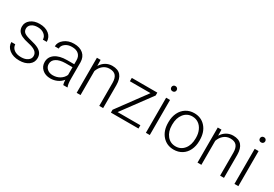

<svg xmlns="http://www.w3.org/2000/svg" viewBox="34 -1608 3568 2504"><g transform="rotate(30 1817.5 -356.0)"><path d="M392.6 -134.3Q392.6 -177.7 357.7 -204.1Q322.8 -230.5 252.4 -245.4Q182.1 -260.3 143.3 -279.5Q104.5 -298.8 85.7 -326.7Q66.9 -354.5 66.9 -394Q66.9 -456.5 119.1 -497.3Q171.4 -538.1 252.9 -538.1Q341.3 -538.1 394.8 -494.4Q448.2 -450.7 448.2 -380.4H389.6Q389.6 -426.8 350.8 -457.5Q312 -488.3 252.9 -488.3Q195.3 -488.3 160.4 -462.6Q125.5 -437 125.5 -396Q125.5 -356.4 154.5 -334.7Q183.6 -313 260.5 -294.9Q337.4 -276.9 375.7 -256.3Q414.1 -235.8 432.6 -207Q451.2 -178.2 451.2 -137.2Q451.2 -70.3 397.2 -30.3Q343.3 9.8 256.3 9.8Q164.1 9.8 106.7 -34.9Q49.3 -79.6 49.3 -147.9H107.9Q111.3 -96.7 151.1 -68.1Q190.9 -39.6 256.3 -39.6Q317.4 -39.6 355 -66.4Q392.6 -93.3 392.6 -134.3Z M916 0Q907.2 -24.9 904.8 -73.7Q874 -33.7 826.4 -12Q778.8 9.8 725.6 9.8Q649.4 9.8 602.3 -32.7Q555.2 -75.2 555.2 -140.1Q555.2 -217.3 619.4 -262.2Q683.6 -307.1 798.3 -307.1H904.3V-367.2Q904.3 -423.8 869.4 -456.3Q834.5 -488.8 767.6 -488.8Q706.5 -488.8 666.5 -457.5Q626.5 -426.3 626.5 -382.3L567.9 -382.8Q567.9 -445.8 626.5 -491.9Q685.1 -538.1 770.5 -538.1Q858.9 -538.1 909.9 -493.9Q960.9 -449.7 962.4 -370.6V-120.6Q962.4 -43.9 978.5 -5.9V0ZM732.4 -42Q791 -42 837.2 -70.3Q883.3 -98.6 904.3 -146V-262.2H799.8Q712.4 -261.2 663.1 -230.2Q613.8 -199.2 613.8 -145Q613.8 -100.6 646.7 -71.3Q679.7 -42 732.4 -42Z M1173.8 -528.3 1175.8 -438Q1205.6 -486.8 1250 -512.5Q1294.4 -538.1 1348.1 -538.1Q1433.1 -538.1 1474.6 -490.2Q1516.1 -442.4 1516.6 -346.7V0H1458.5V-347.2Q1458 -418 1428.5 -452.6Q1398.9 -487.3 1334 -487.3Q1279.8 -487.3 1238 -453.4Q1196.3 -419.4 1176.3 -361.8V0H1118.2V-528.3Z M1706.1 -49.3H2049.3V0H1633.8V-43L1954.1 -478H1643.6V-528.3H2027.8V-484.9Z M2219.2 0H2160.6V-528.3H2219.2ZM2150.4 -681.2Q2150.4 -697.8 2161.1 -709.2Q2171.9 -720.7 2190.4 -720.7Q2209 -720.7 2220 -709.2Q2231 -697.8 2231 -681.2Q2231 -664.6 2220 -653.3Q2209 -642.1 2190.4 -642.1Q2171.9 -642.1 2161.1 -653.3Q2150.4 -664.6 2150.4 -681.2Z M2345.7 -272Q2345.7 -348.1 2375.2 -409.2Q2404.8 -470.2 2458.7 -504.2Q2512.7 -538.1 2581.1 -538.1Q2686.5 -538.1 2752 -464.1Q2817.4 -390.1 2817.4 -268.1V-255.9Q2817.4 -179.2 2787.8 -117.9Q2758.3 -56.6 2704.6 -23.4Q2650.9 9.8 2582 9.8Q2477.1 9.8 2411.4 -64.2Q2345.7 -138.2 2345.7 -260.3ZM2404.3 -255.9Q2404.3 -161.1 2453.4 -100.3Q2502.4 -39.6 2582 -39.6Q2661.1 -39.6 2710.2 -100.3Q2759.3 -161.1 2759.3 -260.7V-272Q2759.3 -332.5 2736.8 -382.8Q2714.4 -433.1 2673.8 -460.7Q2633.3 -488.3 2581.1 -488.3Q2502.9 -488.3 2453.6 -427Q2404.3 -365.7 2404.3 -266.6Z M2993.7 -528.3 2995.6 -438Q3025.4 -486.8 3069.8 -512.5Q3114.3 -538.1 3168 -538.1Q3252.9 -538.1 3294.4 -490.2Q3335.9 -442.4 3336.4 -346.7V0H3278.3V-347.2Q3277.8 -418 3248.3 -452.6Q3218.8 -487.3 3153.8 -487.3Q3099.6 -487.3 3057.9 -453.4Q3016.1 -419.4 2996.1 -361.8V0H2938V-528.3Z M3552.7 0H3494.1V-528.3H3552.7ZM3483.9 -681.2Q3483.9 -697.8 3494.6 -709.2Q3505.4 -720.7 3523.9 -720.7Q3542.5 -720.7 3553.5 -709.2Q3564.5 -697.8 3564.5 -681.2Q3564.5 -664.6 3553.5 -653.3Q3542.5 -642.1 3523.9 -642.1Q3505.4 -642.1 3494.6 -653.3Q3483.9 -664.6 3483.9 -681.2Z"/></g></svg>

Font: Roboto-Light
Style: Regular
Weight: 300
Designer: Google
Version: Version 2.137; 2017